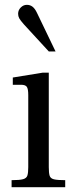

<svg xmlns="http://www.w3.org/2000/svg" viewBox="-20 -775 305 795"><path d="M28 0V-29Q61 -29 75.5 -33Q90 -37 93.5 -48.5Q97 -60 97 -83V-381Q97 -407 91 -415.5Q85 -424 67 -424H33V-454L156 -474H182V-83Q182 -59 185.5 -47.5Q189 -36 203.5 -32.5Q218 -29 250 -29V0ZM182 -562 79 -674Q64 -691 59.5 -699.5Q55 -708 55 -718Q55 -733 66 -744Q77 -755 91 -755Q105 -755 115 -747Q125 -739 133 -722L210 -562Z"/></svg>

Font: Frank Ruhl Libre
Style: Regular
Weight: 400
Designer: Yanek Iontef
Foundry: Fontef
Version: Version 6.004